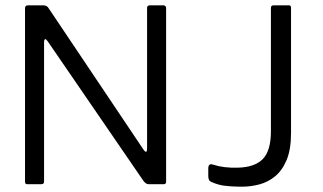

<svg xmlns="http://www.w3.org/2000/svg" viewBox="-20 -687 1205 716"><path d="M144.3 -529V-11Q145.3 0 133.3 0H80.8Q73.3 0 73.3 -9.7V-655.7Q73.3 -667 83.3 -667H143.8Q154.7 -666.2 160 -658.3L515 -129.2Q528.5 -110 528.5 -134.8V-655.2Q527.5 -667 538 -667H590.2Q599.5 -666.8 599.5 -655V-9.5Q599.5 0 590.5 0H534.7Q523.5 0 513.7 -14.2L158.7 -531.8Q145.3 -551.7 144.3 -529ZM882.2 9.2Q843.8 9.2 811.2 4.8Q788 0.7 766.8 -9.2Q756.7 -13.3 756.7 -30.5V-58.7Q756.7 -79.3 774.8 -73Q813.7 -60.2 866.8 -61.7Q929.8 -63.2 960.1 -94Q990.3 -124.8 990.3 -197.8V-657.5Q990.3 -666.8 999.5 -667H1058.5Q1065.3 -667 1065.3 -657.5V-191.5Q1065.3 -129.5 1048.9 -90.4Q1032.5 -51.3 1006 -29.6Q979.5 -7.8 947.2 0.7Q914.8 9.2 882.2 9.2Z"/></svg>

Font: Vivano Light
Style: Regular
Weight: 300
Designer: Joe Prince, Josias Burgherr
Version: Version 2.064;September 19, 2022;FontCreator 14.0.0.2877 64-